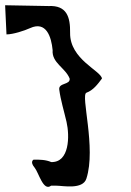

<svg xmlns="http://www.w3.org/2000/svg" viewBox="-59 -743 500 731"><path d="M269.9 -63C308 -180 246.8 -381.6 270.1 -390C295.7 -399.2 312.8 -422.1 329.2 -444C325.4 -474 206.4 -516.9 207.9 -618C208.8 -678.3 195.4 -723.4 125.9 -720L-39.5 -723L-34.3 -612C-9.6 -612 33.6 -625.9 55.6 -636C116.6 -663.9 136.4 -603.8 141.4 -552C137.5 -503.6 189.8 -485.2 206.2 -444C209.4 -419 163.1 -428.8 166.6 -402C171.7 -362.2 185 -319.4 194.3 -279C206.7 -225.1 205.7 -123.6 135.9 -126C115.8 -134.9 91.4 -135.6 68.7 -135C68.7 -135 53.7 -127.7 72.6 -105C88.6 -85.7 105.6 -13 135.4 -36H156.4C180.1 -36 256.4 -20 269.9 -63Z"/></svg>

Font: Rocketfuel
Style: Regular
Weight: 400
Designer: Mew Too
Foundry: Cannot Into Space Fonts.
Version: Version 0.27